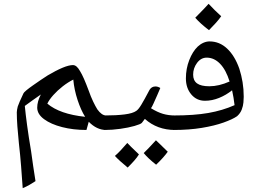

<svg xmlns="http://www.w3.org/2000/svg" viewBox="-20 -681 1348 1006"><path d="M99 305Q95 248 90.5 189.5Q86 131 79 70Q74 22 71 -19Q68 -60 68 -93Q68 -99 69.5 -106.5Q71 -114 73 -123Q76 -132 83.5 -149.5Q91 -167 103 -192Q105 -197 119 -208.5Q133 -220 153 -234Q173 -248 193.5 -262Q214 -276 230 -286Q274 -312 307.5 -326Q341 -340 362 -340Q372 -340 381 -332.5Q390 -325 399 -309Q409 -293 420 -268Q431 -243 444 -208Q456 -174 468 -149Q480 -124 490 -108Q513 -76 536 -76Q547 -76 547 -66V-11Q547 0 536 0Q487 0 445 -43L433 0Q364 0 305.5 -15Q247 -30 211 -56.5Q175 -83 175 -117Q175 -149 194 -186Q171 -170 150 -155Q129 -140 110 -126Q114 -84 122 -24.5Q130 35 143 112Q148 151 154 190Q160 229 166 268Q151 278 134.5 287.5Q118 297 99 305ZM426 -69Q404 -104 386.5 -157Q369 -210 364 -264Q336 -250 308.5 -228.5Q281 -207 259.5 -183Q238 -159 228 -138Q293 -83 426 -69Z M528 0Q520 0 520 -8V-68Q520 -76 528 -76Q590 -76 633 -81.5Q676 -87 694 -100Q705 -107 720 -131.5Q735 -156 764 -211Q769 -219 776.5 -223.5Q784 -228 795 -228Q807 -228 820 -220Q814 -205 803.5 -181.5Q793 -158 784 -138Q775 -118 771 -114Q805 -93 834 -84.5Q863 -76 897 -76Q905 -76 905 -68V-8Q905 0 897 0Q804 0 739 -58L723 -37Q716 -30 684.5 -21Q653 -12 610.5 -6Q568 0 528 0ZM798 182Q756 149 733 121Q755 100 797 54Q802 58 817 73Q832 88 859 114Q849 128 834 145Q819 162 798 182ZM649 197Q627 179 610 163.5Q593 148 582 136Q596 124 612 107Q628 90 647 68Q651 73 666.5 88Q682 103 708 128Q699 143 684 160Q669 177 649 197Z M889 0Q880 0 880 -9V-67Q880 -76 889 -76Q997 -76 1071.5 -89Q1146 -102 1209 -130Q1207 -150 1203.5 -169.5Q1200 -189 1196 -208Q1165 -183 1128 -168Q1091 -153 1054 -153Q1010 -153 982 -186.5Q954 -220 954 -270Q954 -321 971.5 -366Q989 -411 1016 -437Q1030 -450 1046 -457Q1062 -464 1078 -464Q1130 -464 1170 -426.5Q1210 -389 1234 -321Q1245 -287 1251 -250.5Q1257 -214 1257 -174Q1257 -163 1255.5 -144.5Q1254 -126 1246.5 -106.5Q1239 -87 1222 -72Q1199 -56 1151.5 -39Q1104 -22 1037.5 -11Q971 0 889 0ZM1077 -229Q1127 -229 1183 -254Q1164 -315 1133 -347Q1102 -379 1063 -379Q1033 -379 1012.5 -351.5Q992 -324 992 -290Q992 -259 1012.5 -244Q1033 -229 1077 -229ZM1075 -523Q1031 -556 1003 -588Q1029 -614 1046 -632Q1063 -650 1073 -661Q1089 -644 1105.5 -627.5Q1122 -611 1139 -596Q1128 -580 1111.5 -561.5Q1095 -543 1075 -523Z"/></svg>

Font: Noto Naskh Arabic
Style: Regular
Weight: 400
Designer: Monotype Design Team, David Williams, Mohamad Dakak and Nizar Qandah
Foundry: Monotype Imaging Inc.
Version: Version 2.013